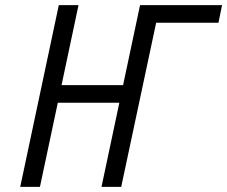

<svg xmlns="http://www.w3.org/2000/svg" viewBox="-20 -731 889 751"><path d="M210 -710.9H287.1L220.7 -397.9H461.4L527.8 -710.9H848.6L834.5 -642.1H590.8L454.1 0H377L446.8 -329.1H206.1L136.2 0H59.1Z"/></svg>

Font: Tuffy
Style: Italic
Weight: 400
Italic angle: -12°
Designer: Thatcher Ulrich, Karoly Barta and Michael Everson
Version: Version 001.271